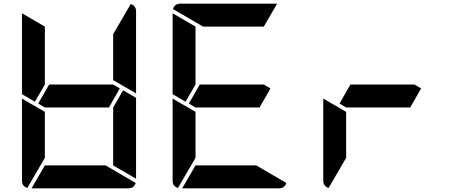

<svg xmlns="http://www.w3.org/2000/svg" viewBox="-20 -1020 2488 1040"><path d="M629 -541 570 -438H223L187 -459L246 -562H593ZM169 -469 99 -510V-948L223 -876V-562ZM647 -531 717 -490V-52L593 -124V-438ZM688 -998Q717 -989 717 -959V-514L593 -586V-838H595ZM552 -124 715 -29Q706 0 676 0H151L223 -124ZM223 -165 128 -2Q99 -11 99 -41V-486L159 -451L165 -448L223 -414Z M1445 -541 1386 -438H1039L1003 -459L1062 -562H1409ZM985 -469 915 -510V-948L1039 -876V-562ZM1368 -124 1531 -29Q1522 0 1492 0H967L1039 -124ZM1039 -165 944 -2Q915 -11 915 -41V-486L975 -451L981 -448L1039 -414ZM1080 -876 917 -971Q926 -1000 956 -1000H1481L1409 -876Z M2261 -541 2202 -438H1855L1819 -459L1878 -562H2225ZM1855 -165 1760 -2Q1731 -11 1731 -41V-486L1791 -451L1797 -448L1855 -414Z"/></svg>

Font: DSEG7 Modern
Style: Bold
Weight: 700
Designer: Keshikan(Twitter:@keshinomi_88pro)
Version: Version 0.46